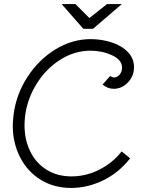

<svg xmlns="http://www.w3.org/2000/svg" viewBox="-20 -904 755 947"><path d="M43 -285Q43 -303 47 -339Q60 -439 115.5 -524.5Q171 -610 253.5 -660.5Q336 -711 427 -711Q481 -711 530.5 -695Q580 -679 610.5 -647.5Q641 -616 641 -573Q641 -529 611 -497.5Q581 -466 541 -466Q511 -466 486 -487L523 -529Q534 -522 543 -522Q558 -522 570 -536Q582 -550 582 -570Q582 -609 532.5 -631.5Q483 -654 427 -654Q348 -654 278 -610Q208 -566 161.5 -492Q115 -418 104 -333Q101 -309 101 -286Q101 -215 129 -157.5Q157 -100 209.5 -67Q262 -34 333 -34Q404 -34 469.5 -67Q535 -100 580 -157L622 -123Q565 -51 488 -14Q411 23 331 23Q246 23 180.5 -17.5Q115 -58 79 -128.5Q43 -199 43 -285ZM352 -884 421 -815 508 -884H581L439 -762H391L284 -884Z"/></svg>

Font: Bellota
Style: Italic
Weight: 400
Italic angle: -7.5°
Designer: Kemie Guaida
Foundry: Kemie Guaida
Version: Version 4.001